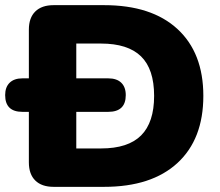

<svg xmlns="http://www.w3.org/2000/svg" viewBox="-48 -725 854 745"><path d="M39 -291Q-28 -291 -28 -356Q-28 -387 -10.5 -404Q7 -421 39 -421H64V-610Q64 -656 89 -680.5Q114 -705 160 -705H356Q540 -705 640.5 -612.5Q741 -520 741 -353Q741 -185 640.5 -92.5Q540 0 356 0H160Q114 0 89 -24.5Q64 -49 64 -95V-291ZM248 -149H344Q449 -149 499.5 -199.5Q550 -250 550 -353Q550 -457 499 -506.5Q448 -556 344 -556H248V-421H372Q405 -421 422.5 -404Q440 -387 440 -356Q440 -291 372 -291H248Z"/></svg>

Font: Chiron GoRound TC H
Style: Regular
Weight: 900
Designer: Ryoko NISHIZUKA 西塚涼子 (kana, bopomofo & ideographs); Paul D. Hunt (Latin, Greek & Cyrillic); Sandoll Communications 산돌커뮤니
Foundry: Adobe
Version: Version 1.000;hotconv 1.1.1;makeotfexe 2.6.0